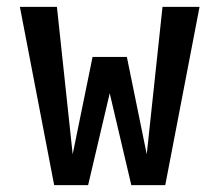

<svg xmlns="http://www.w3.org/2000/svg" viewBox="-20 -540 640 560"><path d="M138 0 38 -520H146L192 -90L250 -374H350L408 -90L454 -520H562L462 0H363L300 -268L237 0Z"/></svg>

Font: Iosevka SS04 Semibold Extended
Style: Regular
Weight: 600
Width: 7
Monospace: yes
Designer: Belleve Invis
Foundry: Belleve Invis
Version: Version 19.0.0; ttfautohint (v1.8.4)